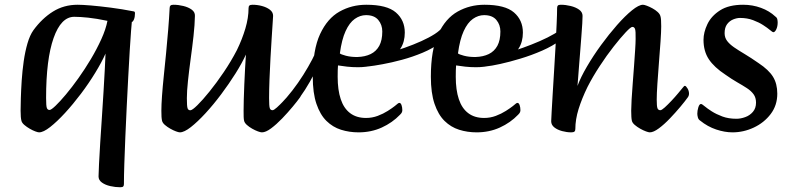

<svg xmlns="http://www.w3.org/2000/svg" viewBox="-20 -544 3340 808"><path d="M485.4 244Q465.5 244 444.3 239.2Q423 234.4 408.9 224.2Q394.7 214.1 394.7 198.6Q394.7 183.2 396.7 145.8Q398.7 108.4 401.7 57.8Q404.7 7.1 408.7 -49.1Q412.7 -105.3 415.7 -158.4Q418.7 -211.6 421.1 -254Q423.4 -296.4 424.1 -318.5Q408.3 -282.7 381.1 -238.2Q354 -193.7 320.7 -149.5Q287.4 -105.4 253.6 -68.6Q219.8 -31.9 191.2 -9.5Q162.5 13 144.5 13Q139.5 13 128.5 8.9Q117.4 4.8 105 -2.4Q92.5 -9.6 82.6 -18.1Q72.7 -26.5 70.4 -35.1Q66.7 -47.8 66.7 -78.4Q66.7 -97.1 67.7 -130.7Q68.7 -164.3 71.3 -204.9Q74 -245.5 79.8 -286.4Q85.7 -327.3 95.7 -361.7Q105.7 -396 120.7 -417Q157.1 -466.7 202.9 -495.3Q248.7 -524 306.7 -524Q325.9 -524 362.3 -521Q398.7 -517.9 445.7 -511.9Q492.7 -505.9 543.1 -496Q545 -495.7 546.5 -494.4Q548 -493.1 548 -487.5Q548 -472.4 543.6 -462Q539.1 -451.7 534.8 -451.7Q534.1 -446.4 531.6 -415Q529.1 -383.6 526.1 -333.6Q523.1 -283.6 519.8 -222.2Q516.5 -160.8 513.3 -95.7Q510.2 -30.5 507.5 31.6Q504.9 93.8 503.2 145.6Q501.5 197.4 501.5 230.8Q501.5 237.9 498.3 241Q495.1 244 485.4 244ZM188.5 -81.2Q195.3 -81.2 213.7 -98.8Q232.2 -116.4 257.4 -146.5Q282.6 -176.5 309.9 -214.8Q337.2 -253.1 362.4 -295.3Q387.5 -337.5 406.4 -379.1Q425.3 -420.7 432.2 -456.3Q385.3 -466.1 350.9 -469.7Q316.6 -473.3 292.5 -473.3Q237 -473.3 205.5 -383.9Q174 -294.6 174 -131.6Q174 -97.8 177.2 -89.5Q180.4 -81.2 188.5 -81.2Z M736.9 13Q731.9 13 720.7 8.9Q709.5 4.8 696.7 -2.4Q683.9 -9.6 674.1 -18.1Q664.4 -26.5 662.1 -35.1Q660.4 -42 659.7 -52.5Q659.1 -63 659.1 -78.1Q659.1 -102.6 661.8 -140.6Q664.5 -178.5 669.3 -224.7Q674.2 -270.8 679 -320.6Q683.7 -370.3 687.8 -419Q691.8 -467.7 693.9 -510.1Q693.9 -517.2 697.5 -520.6Q701 -524 710.3 -524Q730.6 -524 751.7 -518.8Q772.7 -513.7 786.9 -503.4Q801 -493 800.3 -477.2Q799.6 -440.1 794.4 -392.5Q789.1 -344.9 782.3 -295.7Q775.6 -246.6 771 -203.2Q766.4 -159.8 766.4 -131Q766.4 -97.2 769.3 -88.6Q772.1 -79.9 780.9 -79.9Q789 -79.9 810.8 -101.4Q832.6 -122.8 861.9 -159.1Q891.3 -195.4 921.8 -240.6Q952.4 -285.8 976.9 -333Q999.2 -378.7 1012.6 -424Q1026 -469.4 1026 -509.4Q1026 -517.2 1029.5 -520.6Q1033.1 -524 1043.1 -524Q1062.7 -524 1082.2 -518.8Q1101.7 -513.7 1115.5 -503.4Q1129.3 -493 1129.3 -477.2Q1129.3 -474.9 1127.6 -449.7Q1125.9 -424.4 1123.4 -385Q1120.9 -345.5 1118.3 -299.9Q1115.8 -254.3 1114.1 -209.7Q1112.4 -165.1 1112.4 -131.3Q1112.4 -97.5 1115.3 -88.9Q1118.1 -80.2 1126.9 -80.2Q1132.6 -80.2 1145.4 -91.8Q1158.2 -103.4 1173.6 -119.6Q1189 -135.9 1202.1 -151.7Q1215.2 -167.6 1221.7 -175.4Q1224.6 -178.7 1226.3 -180.7Q1227.9 -182.7 1230.2 -182.7Q1234.8 -182.7 1241.2 -172.1Q1247.6 -161.5 1247.6 -150Q1247.6 -145.7 1246.4 -141.7Q1245.1 -137.6 1242.2 -133.8Q1231.7 -119 1211.5 -94.7Q1191.3 -70.4 1167.4 -45.5Q1143.4 -20.5 1120.9 -3.8Q1098.5 13 1082.2 13Q1076.5 13 1065.3 8.9Q1054.1 4.8 1041.3 -2.4Q1028.5 -9.6 1019.1 -18.1Q1009.7 -26.5 1007.4 -35.1Q1005.7 -42 1005.4 -52.5Q1005.1 -63 1005.1 -78.1Q1005.1 -97 1005.9 -126Q1006.8 -155 1008.1 -188.3Q1009.5 -221.6 1011.3 -254.6Q1013.2 -287.6 1014.9 -314.5Q998.8 -278.9 971.2 -234.9Q943.5 -190.9 910.9 -147.4Q878.3 -103.8 844.9 -67.5Q811.5 -31.3 783.2 -9.1Q754.9 13 736.9 13Z M1163.8 -43.3Q1160.1 -39.6 1155.1 -44.6Q1150.1 -49.6 1147.7 -60.3Q1145.2 -71 1148.2 -83.8Q1151.2 -96.6 1163.2 -108.6Q1186.2 -132 1210.4 -163.3Q1234.6 -194.5 1256.1 -228.5Q1277.5 -262.5 1294 -294.1Q1310.4 -325.6 1318.7 -348.8Q1322.6 -357 1326.6 -348.4Q1330.6 -339.8 1333.1 -326.4Q1335.6 -313 1333.5 -305.8Q1320.4 -270.8 1303 -235.5Q1285.5 -200.3 1263.8 -166.5Q1242.1 -132.6 1216.9 -101.6Q1191.7 -70.5 1163.8 -43.3Z M1489 13Q1449.9 13 1415.1 2Q1380.4 -9 1353.8 -35.1Q1327.2 -61.3 1311.7 -106.9Q1296.2 -152.5 1296.2 -221.1Q1296.2 -334.1 1327 -400.5Q1357.9 -466.8 1409.1 -495.4Q1460.3 -524 1521.5 -524Q1608.5 -524 1646 -491.6Q1683.5 -459.2 1683.5 -406.8Q1683.5 -368.2 1665.9 -340.4Q1648.3 -312.7 1618.8 -295.2Q1589.3 -277.7 1554.8 -269.4Q1520.4 -261.1 1486.3 -261.1Q1462.7 -261.1 1440.7 -263.5Q1418.7 -266 1402.4 -268.7Q1401.7 -262.8 1401.3 -247.9Q1401 -233 1401 -220.8Q1401 -165.4 1413.9 -126.7Q1426.7 -88.1 1453.4 -67.9Q1480.1 -47.6 1520.5 -47.6Q1546.2 -47.6 1569.6 -56.4Q1593 -65.2 1611.8 -77.2Q1630.6 -89.2 1641.2 -97.6Q1650.6 -105.3 1654.2 -108.2Q1657.8 -111 1660.8 -111Q1666.4 -111 1669.8 -101.5Q1673.1 -91.9 1673.1 -80.4Q1673.1 -76.4 1671.5 -72Q1669.9 -67.6 1663.6 -61.4Q1631.3 -27.7 1586.6 -7.3Q1541.9 13 1489 13ZM1410.3 -319.4Q1413.7 -315.3 1435.4 -309.5Q1457.1 -303.8 1484 -304.1Q1516.5 -305.1 1539.9 -316.5Q1563.3 -327.9 1576.1 -351.2Q1588.8 -374.6 1588.8 -411.4Q1588.8 -439.8 1571.9 -460Q1555 -480.3 1520.3 -480.3Q1495.6 -480.3 1473.1 -464.5Q1450.6 -448.7 1434.4 -413.2Q1418.1 -377.7 1410.3 -319.4Z M1529.9 -264.4Q1523.3 -264.1 1522.5 -274.4Q1521.7 -284.6 1526.3 -295.9Q1531 -307.3 1540.4 -308.5Q1570.5 -311.3 1607.6 -320.4Q1644.7 -329.4 1682.3 -342.7Q1719.9 -355.9 1753.1 -370.9Q1786.4 -385.9 1809.7 -401Q1833 -416.2 1840.9 -428.8Q1844.9 -435.5 1848.9 -429.8Q1852.8 -424.1 1853.8 -412.1Q1854.9 -400.1 1850.7 -386.8Q1846.5 -373.5 1832.9 -364.1Q1801.3 -340.1 1758.7 -322.2Q1716.1 -304.4 1671.7 -292.4Q1627.2 -280.4 1589.4 -273.6Q1551.6 -266.7 1529.9 -264.4Z M1986 13Q1946.9 13 1912.1 2Q1877.4 -9 1850.8 -35.1Q1824.2 -61.3 1808.7 -106.9Q1793.2 -152.5 1793.2 -221.1Q1793.2 -334.1 1824 -400.5Q1854.9 -466.8 1906.1 -495.4Q1957.3 -524 2018.5 -524Q2105.5 -524 2143 -491.6Q2180.5 -459.2 2180.5 -406.8Q2180.5 -368.2 2162.9 -340.4Q2145.3 -312.7 2115.8 -295.2Q2086.3 -277.7 2051.8 -269.4Q2017.4 -261.1 1983.3 -261.1Q1959.7 -261.1 1937.7 -263.5Q1915.7 -266 1899.4 -268.7Q1898.7 -262.8 1898.3 -247.9Q1898 -233 1898 -220.8Q1898 -165.4 1910.9 -126.7Q1923.7 -88.1 1950.4 -67.9Q1977.1 -47.6 2017.5 -47.6Q2043.2 -47.6 2066.6 -56.4Q2090 -65.2 2108.8 -77.2Q2127.6 -89.2 2138.2 -97.6Q2147.6 -105.3 2151.2 -108.2Q2154.8 -111 2157.8 -111Q2163.4 -111 2166.8 -101.5Q2170.1 -91.9 2170.1 -80.4Q2170.1 -76.4 2168.5 -72Q2166.9 -67.6 2160.6 -61.4Q2128.3 -27.7 2083.6 -7.3Q2038.9 13 1986 13ZM1907.3 -319.4Q1910.7 -315.3 1932.4 -309.5Q1954.1 -303.8 1981 -304.1Q2013.5 -305.1 2036.9 -316.5Q2060.3 -327.9 2073.1 -351.2Q2085.8 -374.6 2085.8 -411.4Q2085.8 -439.8 2068.9 -460Q2052 -480.3 2017.3 -480.3Q1992.6 -480.3 1970.1 -464.5Q1947.6 -448.7 1931.4 -413.2Q1915.1 -377.7 1907.3 -319.4Z M2025 -264.4Q2017 -263.4 2016.2 -274Q2015.3 -284.6 2023.3 -295.8Q2031.4 -307 2048.4 -308.5Q2073.1 -311.3 2107.4 -320.2Q2141.7 -329.1 2179.1 -342.4Q2216.4 -355.7 2251.6 -371Q2286.7 -386.3 2313.6 -402.2Q2340.4 -418.1 2351.9 -431.9Q2362 -435.4 2363.7 -428.6Q2365.5 -421.8 2361.7 -411.2Q2357.9 -400.6 2351.6 -390.2Q2345.4 -379.9 2339.4 -375.3Q2306.4 -350.6 2261.5 -330.9Q2216.6 -311.3 2170.4 -297.4Q2124.2 -283.4 2085.4 -274.9Q2046.7 -266.4 2025 -264.4Z M2384.1 13Q2365.5 13 2345.7 7.7Q2325.8 2.4 2312.7 -8Q2299.6 -18.3 2299.6 -33.8Q2299.6 -41.9 2301.5 -73.3Q2303.3 -104.7 2306 -150.5Q2308.7 -196.3 2312 -249Q2315.4 -301.7 2318.1 -352.5Q2320.8 -403.2 2322.6 -444.8Q2324.5 -486.4 2324.5 -510.1Q2324.5 -517.2 2327.6 -520.6Q2330.8 -524 2340.2 -524Q2360.4 -524 2381.5 -518.8Q2402.6 -513.7 2417.1 -503.4Q2431.6 -493 2431.6 -477.2Q2431.6 -468.7 2430.4 -445.3Q2429.2 -422 2426.6 -391.2Q2424.1 -360.4 2421.6 -326.5Q2419 -292.7 2416.5 -262.4Q2414 -232.1 2412.5 -210.6Q2411 -189.1 2410.3 -182.4Q2423.4 -218.3 2449.9 -263.6Q2476.4 -309 2509.6 -354.6Q2542.9 -400.1 2576.7 -438.6Q2610.6 -477 2639.5 -500.5Q2668.5 -524 2685.9 -524Q2690.8 -524 2702 -519.9Q2713.2 -515.8 2725.7 -508.9Q2738.2 -502.1 2747.5 -493.6Q2756.9 -485.2 2759.3 -475.9Q2761.3 -469.7 2761.9 -458.9Q2762.6 -448 2762.6 -432.9Q2762.6 -411.6 2759.8 -370.3Q2756.9 -329.1 2753.1 -281.2Q2749.4 -233.4 2746.5 -191.1Q2743.7 -148.8 2743.7 -125.1Q2743.7 -96.9 2746.8 -88.6Q2750 -80.2 2758.8 -80.2Q2764.6 -80.2 2777.4 -91.8Q2790.2 -103.4 2805.5 -119.6Q2820.9 -135.9 2834 -151.7Q2847.2 -167.6 2853.6 -175.4Q2857.2 -179.3 2858.5 -181Q2859.9 -182.7 2862.2 -182.7Q2866.7 -182.7 2873.1 -172.1Q2879.6 -161.5 2879.6 -150Q2879.6 -145.7 2878.3 -141.7Q2877 -137.6 2874.1 -133.8Q2863.6 -119 2843.3 -94.7Q2822.9 -70.4 2799.1 -45.5Q2775.3 -20.5 2752.7 -3.8Q2730.1 13 2714.4 13Q2709.5 13 2698.3 8.9Q2687.1 4.8 2674.2 -2.4Q2661.4 -9.6 2651.5 -18.1Q2641.6 -26.5 2639.3 -35.1Q2637.6 -42 2637 -52.5Q2636.3 -63 2636.3 -78.1Q2636.3 -94.6 2638 -125.1Q2639.7 -155.6 2642.7 -192.9Q2645.8 -230.2 2648.3 -267Q2650.8 -303.7 2652.9 -333.8Q2654.9 -363.9 2654.9 -379.7Q2655.6 -413.5 2652.4 -422.1Q2649.2 -430.8 2641.1 -430.8Q2634.5 -430.8 2613 -407.9Q2591.5 -385.1 2562.3 -347.9Q2533.1 -310.8 2503.8 -265.9Q2474.4 -221.1 2452.4 -178Q2428.7 -129.5 2414.9 -85.3Q2401.2 -41 2401.2 -0.9Q2401.2 6.2 2397.5 9.6Q2393.7 13 2384.1 13Z M3062.7 13Q3030 13 2994 1Q2957.9 -11 2926.3 -36.6Q2919.1 -41.1 2916.8 -50.2Q2914.5 -59.3 2914.5 -65.4Q2914.5 -78.2 2918.8 -92.3Q2923.1 -106.4 2930.1 -106.4Q2934.1 -106.4 2945.4 -96.8Q2956.8 -87.2 2975.5 -75.3Q2994.2 -63.4 3019.9 -53.8Q3045.6 -44.2 3079 -44.2Q3097.2 -44.2 3116.3 -51.2Q3135.5 -58.1 3148.5 -73.3Q3161.6 -88.4 3161.6 -112.3Q3161.6 -133.1 3151.3 -147.3Q3141 -161.5 3123 -173.2Q3105 -184.9 3082 -198Q3059 -211.2 3033.2 -229.5Q2985.4 -260.8 2963 -294.7Q2940.6 -328.5 2940.6 -376.3Q2940.6 -408 2957 -442.4Q2973.4 -476.8 3010.2 -500.4Q3046.9 -524 3107.5 -524Q3146.9 -524 3182.4 -511Q3217.9 -498.1 3243.2 -474.2Q3249.7 -469.8 3251.2 -462.8Q3252.7 -455.8 3252.7 -449.4Q3252.7 -433.1 3247 -420.8Q3241.3 -408.4 3234 -408.4Q3231.4 -408.4 3220.4 -417.6Q3209.4 -426.9 3191.6 -438.4Q3173.8 -450 3149.2 -459.2Q3124.7 -468.5 3094.1 -468.5Q3080.7 -468.5 3065.3 -462.2Q3050 -455.9 3039.7 -442Q3029.4 -428 3029.4 -404.5Q3029.4 -385.8 3039.9 -371.8Q3050.4 -357.9 3069 -345Q3087.6 -332.2 3114 -316.5Q3140.4 -300.7 3172.5 -278.3Q3215.1 -250.1 3233.1 -220.9Q3251.1 -191.7 3251.1 -149.8Q3251.1 -100.7 3223.3 -64.1Q3195.5 -27.5 3152.2 -7.2Q3108.9 13 3062.7 13Z"/></svg>

Font: Briem Hand Thin
Style: Regular
Weight: 100
Designer: Gunnlaugur SE Briem, Eben Sorkin
Foundry: Sorkin Type Co.
Version: Version 1.003